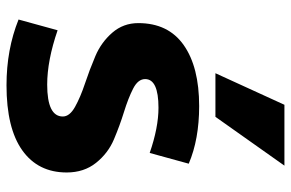

<svg xmlns="http://www.w3.org/2000/svg" viewBox="-172 -710 894 590"><g transform="rotate(90 275.0 -415.0)"><path d="M205 -630 302 -842H489L339 -630ZM242 12Q132 12 40 -25L73 -145Q166 -113 240 -113Q338 -113 338 -161Q338 -182 308.5 -198.5Q279 -215 237 -229Q195 -243 152.5 -261Q110 -279 80.5 -313Q51 -347 51 -393Q51 -485 118.5 -532.5Q186 -580 306 -580Q408 -580 483 -548L450 -428Q372 -455 311 -455Q223 -455 223 -414Q223 -392 252.5 -377Q282 -362 324 -349Q366 -336 408.5 -318Q451 -300 480.5 -263Q510 -226 510 -173Q510 -85 442 -36.5Q374 12 242 12Z"/></g></svg>

Font: Martel Sans Heavy
Style: Regular
Weight: 900
Designer: Dan Reynolds and Mathieu Réguer
Foundry: Dan Reynolds and Mathieu Réguer
Version: Version 1.001;PS 001.001;hotconv 1.0.70;makeotf.lib2.5.58329